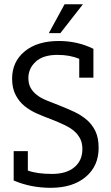

<svg xmlns="http://www.w3.org/2000/svg" viewBox="-20 -872 521 904"><path d="M218.5 12.3Q124.7 12.3 44.4 -22.2V-160.5H111.1V-69.1Q154.3 -53.1 224.7 -53.1Q292.6 -53.1 330.2 -84.6Q367.9 -116 367.9 -170.4Q367.9 -198.8 357.4 -219.1Q346.9 -239.5 329 -254.9Q311.1 -270.4 284 -283.3Q256.8 -296.3 222.2 -309.9Q188.9 -322.2 156.2 -336.4Q123.5 -350.6 96.9 -371.6Q70.4 -392.6 53.7 -424.7Q37 -456.8 37 -501.2Q37 -581.5 96.3 -630.2Q155.6 -679 256.8 -679Q345.7 -679 419.8 -642V-506.2H353.1V-595.1Q308.6 -613.6 250.6 -613.6Q182.7 -613.6 148.1 -581.5Q113.6 -549.4 113.6 -504.9Q113.6 -477.8 124.1 -458.6Q134.6 -439.5 153.7 -424.7Q172.8 -409.9 200.6 -398.8Q228.4 -387.7 263 -374.1Q297.5 -360.5 330.2 -345.1Q363 -329.6 388.3 -308Q413.6 -286.4 429 -254.9Q444.4 -223.5 444.4 -175.3Q444.4 -90.1 383.3 -38.9Q322.2 12.3 218.5 12.3ZM284 -851.9H370.4L264.2 -716H209.9Z"/></svg>

Font: Slabo 27px
Style: Regular
Weight: 400
Version: Version 1.02 Build 003a